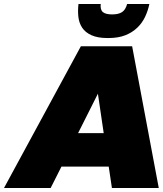

<svg xmlns="http://www.w3.org/2000/svg" viewBox="-20 -939 813 959"><path d="M523 -107H287L233 0H0L384 -708H640L773 0H539ZM498 -274 469 -471 370 -274ZM372 -919H483Q480 -890 494 -878.5Q508 -867 540 -867Q572 -867 589.5 -878.5Q607 -890 615 -919H726Q719 -885 704.5 -854.5Q690 -824 665.5 -800.5Q641 -777 606 -763Q571 -749 521 -749H517Q468 -749 437 -763Q406 -777 390.5 -800.5Q375 -824 371.5 -854.5Q368 -885 372 -919Z"/></svg>

Font: Fz Poppins Black
Style: Italic
Weight: 900
Italic angle: -10°
Designer: Ninad Kale (Devanagari), Jonny Pinhorn (Latin)
Foundry: Indian Type Foundry
Version: Vit hóa bi Vntype.Com & FontZin.Com